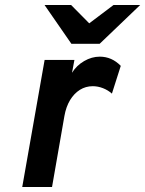

<svg xmlns="http://www.w3.org/2000/svg" viewBox="-20 -752 584 772"><path d="M69.4 0 159.4 -511H279.2L269.6 -459.4Q287.6 -488.6 318.2 -506.4Q348.8 -524.2 381.2 -524.2Q429.5 -524.2 465.6 -487.2L430 -375.6Q413.9 -389.8 393.7 -397.6Q373.5 -405.4 353 -405.4Q324.6 -405.4 301.2 -390.8Q277.8 -376.1 261.6 -349.3Q245.5 -322.5 239 -285.6L189.2 0ZM267 -576 159 -732H265.8L338.8 -658.2L436.6 -732H543.8L380.8 -576Z"/></svg>

Font: Overpass
Style: Italic
Weight: 400
Italic angle: -10°
Designer: Delve Withrington, Dave Bailey, Thomas Jockin
Foundry: Delve Fonts LLC
Version: Version 4.000